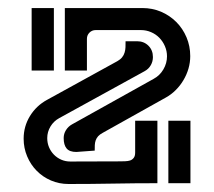

<svg xmlns="http://www.w3.org/2000/svg" viewBox="-20 -460 535 480"><path d="M373.5 -2Q317.4 -2 262.5 -1Q207.5 0 151.4 0Q127.9 0 107.4 -8.8Q86.9 -17.6 71.8 -33Q56.6 -48.3 47.9 -69.1Q39.1 -89.8 39.1 -113.3Q39.1 -144 54.9 -169.9Q70.8 -195.8 97.7 -210.4L273.4 -307.1Q281.2 -311.5 285.4 -316.9Q289.6 -322.3 291.5 -328.6Q293.5 -335 293.7 -342Q293.9 -349.1 293.9 -356.9H322.8Q339.8 -356.9 351.1 -345.7Q362.3 -334.5 362.3 -317.4Q362.3 -306.2 356.9 -296.9Q351.6 -287.6 341.8 -282.2L127.9 -164.6Q114.3 -157.2 106.2 -143.8Q98.1 -130.4 98.1 -114.7Q98.1 -102.5 102.5 -92Q106.9 -81.5 114.7 -73.5Q122.6 -65.4 133.1 -60.8Q143.6 -56.2 155.8 -56.2L280.3 -56.6Q286.1 -56.6 293 -56.9Q299.8 -57.1 305.2 -58.8Q310.5 -60.5 314.2 -65.2Q317.9 -69.8 317.9 -78.6V-158.2H373.5ZM170.9 -80.1Q153.8 -80.1 146.5 -88.9Q139.2 -97.7 139.2 -114.7Q139.2 -125.5 144.8 -134.5Q150.4 -143.6 159.7 -148.9L363.8 -262.7Q379.4 -271 388.4 -286.4Q397.5 -301.8 397.5 -319.3Q397.5 -332.5 392.3 -344.5Q387.2 -356.4 378.4 -365.5Q369.6 -374.5 357.7 -379.6Q345.7 -384.8 332.5 -384.8H219.2Q210 -384.8 203.6 -378.4Q197.3 -372.1 197.3 -362.8V-283.7H142.1V-439.9H335.9Q360.8 -439.9 382.6 -430.7Q404.3 -421.4 420.7 -405Q437 -388.7 446.3 -366.7Q455.6 -344.7 455.6 -319.8Q455.6 -303.7 451.2 -288.6Q446.8 -273.4 438.7 -259.8Q430.7 -246.1 419.4 -234.9Q408.2 -223.6 394 -215.8L236.8 -127.9Q229.5 -124 225.3 -119.4Q221.2 -114.7 219.2 -109.1Q217.3 -103.5 217 -97.2Q216.8 -90.8 216.8 -83.5ZM114.7 -283.7H59.1V-439.9H114.7ZM400.9 -158.2H456.1V-2H400.9Z"/></svg>

Font: Isar CAT
Style: Regular
Weight: 400
Designer: Digitized by Peter Wiegel
Foundry: CAT-Fonts, Peter Wiegel
Version: Version 1.000; ttfautohint (v1.3)